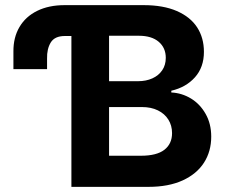

<svg xmlns="http://www.w3.org/2000/svg" viewBox="-20 -727 875 747"><path d="M163.1 -499V-458H32.2V-526.4Q31.7 -581.1 55.7 -621.8Q79.6 -662.6 124.8 -684.8Q169.9 -707 231.4 -707H539.1Q615.2 -707 668 -684.1Q720.7 -661.1 747.1 -620.4Q773.4 -579.6 773.4 -525.4Q773.4 -465.3 738.5 -426.3Q703.6 -387.2 646.5 -374V-367.2Q687.5 -365.2 722.9 -343.8Q758.3 -322.3 780 -283.9Q801.8 -245.6 801.8 -195.3Q801.8 -138.2 773.7 -94.2Q745.6 -50.3 690.7 -25.1Q635.7 0 557.6 0H257.8V-586.9H232.4Q192.9 -586.9 177.5 -561.8Q162.1 -536.6 163.1 -499ZM649.4 -209Q649.4 -238.8 635 -261.7Q620.6 -284.7 594.2 -297.6Q567.9 -310.5 532.2 -310.5H404.3V-121.1H528.3Q589.8 -121.1 619.6 -144.3Q649.4 -167.5 649.4 -209ZM625 -502Q625 -541 597.4 -564.5Q569.8 -587.9 520.5 -587.9H404.3V-411.1H517.6Q548.3 -411.1 572.8 -422.1Q597.2 -433.1 611.1 -453.6Q625 -474.1 625 -502Z"/></svg>

Font: Pretendard
Style: Bold
Weight: 700
Designer: Base glyphs from Inter by Rasmus Andersson; Hangeul glyphs from Noto Sans CJK(Source Han Sans) by Jang Soo-young and Kan
Foundry: Kil Hyung-jin
Version: Version 1.309